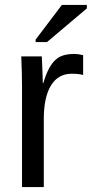

<svg xmlns="http://www.w3.org/2000/svg" viewBox="-20 -756 373 776"><path d="M69 0V-405Q69 -460 66 -528H149Q151 -483 152 -456Q153 -429 153 -420H155Q165 -454 177 -477Q189 -500 203.5 -513.5Q218 -527 237 -532.5Q256 -538 281 -538Q296 -538 316 -533V-453Q298 -458 270 -458Q215 -458 186 -410.5Q157 -363 157 -275V0ZM124 -586V-596L230 -736H331V-722L170 -586Z"/></svg>

Font: Libra Sans
Style: Regular
Weight: 400
Foundry: Context Ltd
Version: Version 1.000; ttfautohint (v1.3)